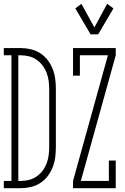

<svg xmlns="http://www.w3.org/2000/svg" viewBox="-35 -987 655 1007"><path d="M-15 0V-38H25V-697H-15V-735H73Q99 -735 125.5 -729Q152 -723 175 -708.5Q198 -694 214.5 -672.5Q231 -651 241 -626Q251 -601 254.5 -574Q258 -547 258 -521V-215Q258 -188 254.5 -161Q251 -134 241 -109Q231 -84 214.5 -62.5Q198 -41 175 -26.5Q152 -12 125.5 -6Q99 0 73 0ZM61 -38H73Q94 -38 115.5 -43Q137 -48 155.5 -60.5Q174 -73 187.5 -90.5Q201 -108 209 -128.5Q217 -149 220 -171Q223 -193 223 -215V-521Q223 -542 220 -564Q217 -586 209 -606.5Q201 -627 187.5 -644.5Q174 -662 155.5 -674.5Q137 -687 115.5 -692Q94 -697 73 -697H61ZM440 -807 360 -943 392 -967 460 -843 527 -967 560 -943 480 -807ZM348 0V-38L531 -697H384V-590H348V-735H572V-697L389 -38H536V-145H572V0Z"/></svg>

Font: Iosevka Slab XLtEx
Style: Regular
Weight: 200
Width: 7
Monospace: yes
Designer: Belleve Invis
Foundry: Belleve Invis
Version: Version 11.1.0; ttfautohint (v1.8.3)